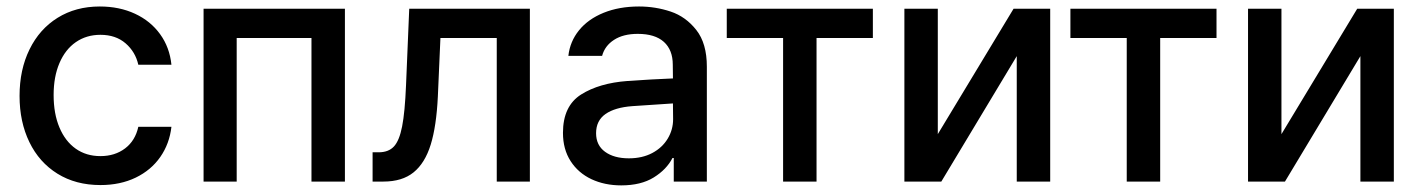

<svg xmlns="http://www.w3.org/2000/svg" viewBox="-20 -557 4359 589"><path d="M40 -262.7Q40 -343.3 70.6 -405.5Q101.1 -467.8 156.7 -502.4Q212.4 -537.1 286.1 -537.1Q346.2 -537.1 394 -514.9Q441.9 -492.7 471.2 -452.1Q500.5 -411.6 505.9 -358.4H404.3Q395.5 -397.9 365.2 -424.1Q335 -450.2 288.1 -450.2Q245.1 -450.2 212.6 -427.7Q180.2 -405.3 162.4 -363.5Q144.5 -321.8 144.5 -265.6Q144.5 -208 162.4 -165.8Q180.2 -123.5 212.4 -100.8Q244.6 -78.1 288.1 -78.1Q332.5 -78.1 363.8 -101.8Q395 -125.5 404.3 -168H505.9Q500 -116.2 471.9 -75.7Q443.8 -35.2 396.5 -12.2Q349.1 10.7 288.1 10.7Q212.4 10.7 156.2 -24.2Q100.1 -59.1 70.1 -121.1Q40 -183.1 40 -262.7Z M604.5 -530.3H1038.1V0H935.5V-440.4H706.1V0H604.5Z M1123 -89.8H1141.6Q1171.9 -89.8 1188.5 -107.7Q1205.1 -125.5 1213.6 -169.2Q1222.2 -212.9 1225.6 -295.9L1235.4 -530.3H1605.5V0H1503.9V-440.4H1331.1L1323.2 -260.7Q1318.8 -169.9 1301.3 -113.3Q1283.7 -56.6 1248.8 -28.3Q1213.9 0 1156.2 0H1123Z M1905.3 -308.6Q1938.5 -311 1977.8 -313.2Q2017.1 -315.4 2044.4 -316.4L2043.9 -358.4Q2043.9 -403.8 2016.6 -428.5Q1989.3 -453.1 1936.5 -453.1Q1892.1 -453.1 1863.8 -434.8Q1835.4 -416.5 1827.1 -385.7H1723.6Q1728.5 -429.7 1756.3 -464.1Q1784.2 -498.5 1831.8 -517.8Q1879.4 -537.1 1940.4 -537.1Q1990.7 -537.1 2037.4 -521.5Q2084 -505.9 2116.2 -464.8Q2148.4 -423.8 2148.4 -352.5V0H2046.9V-72.3H2043Q2024.9 -37.1 1985.6 -12.7Q1946.3 11.7 1885.7 11.7Q1835 11.7 1794.4 -7.3Q1753.9 -26.4 1730.5 -62.7Q1707 -99.1 1707 -149.4Q1707 -231.9 1762.7 -267.1Q1818.4 -302.2 1905.3 -308.6ZM1909.2 -71.3Q1950.2 -71.3 1981 -87.6Q2011.7 -104 2028.3 -131.6Q2044.9 -159.2 2044.9 -191.4L2044.4 -239.7L1919.9 -231.4Q1866.7 -227.5 1837.6 -207.3Q1808.6 -187 1808.6 -148.4Q1808.6 -111.3 1836.2 -91.3Q1863.8 -71.3 1909.2 -71.3Z M2209.5 -530.3H2657.7V-440.4H2484.9V0H2382.3V-440.4H2209.5Z M3089.4 -530.3H3201.7V0H3099.1V-384.8L2867.7 0H2754.4V-530.3H2856.9V-145.5Z M3263.7 -530.3H3711.9V-440.4H3539.1V0H3436.5V-440.4H3263.7Z M4143.6 -530.3H4255.9V0H4153.3V-384.8L3921.9 0H3808.6V-530.3H3911.1V-145.5Z"/></svg>

Font: Pretendard Medium
Style: Regular
Weight: 500
Designer: Base glyphs from Inter by Rasmus Andersson; Hangeul glyphs from Noto Sans CJK(Source Han Sans) by Jang Soo-young and Kan
Foundry: Kil Hyung-jin
Version: Version 1.309